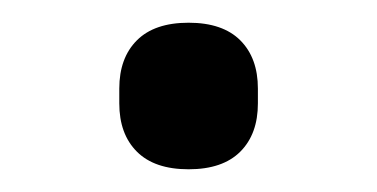

<svg xmlns="http://www.w3.org/2000/svg" viewBox="-20 -543 332 169"><path d="M85 -452V-465Q85 -492 100.5 -507.5Q116 -523 146 -523Q176 -523 191.5 -507.5Q207 -492 207 -465V-452Q207 -425 191.5 -409.5Q176 -394 146 -394Q116 -394 100.5 -409.5Q85 -425 85 -452Z"/></svg>

Font: Anuphan
Style: Regular
Weight: 400
Designer: Mike Abbink, Paul van der Laan, Pieter van Rosmalen, Mint Tantisuwanna
Foundry: Bold Monday; Cadson Demak
Version: Version 3.002;hotconv 1.0.109;makeotfexe 2.5.65596